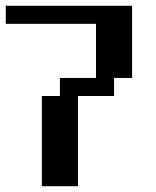

<svg xmlns="http://www.w3.org/2000/svg" viewBox="-20 -645 540 665"><path d="M0 -625H437.5V-375H375V-312.5H250V0H125V-312.5H187.5V-375H312.5V-562.5H0Z"/></svg>

Font: NeoDunggeunmo Pro
Style: Regular
Weight: 400
Version: Version 1.020